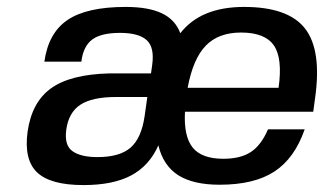

<svg xmlns="http://www.w3.org/2000/svg" viewBox="-20 -530 945 560"><path d="M893.6 -204.1H519.5Q515.6 -132.3 542 -99.6Q568.4 -66.9 631.3 -66.9Q681.6 -66.9 711.7 -86.7Q741.7 -106.4 761.7 -152.8H868.7Q839.4 -68.4 780.5 -29.8Q721.7 8.8 620.6 8.8Q543.5 8.8 499.8 -19Q456.1 -46.9 441.9 -106Q415.5 -46.4 362.5 -18.3Q309.6 9.8 223.6 9.8Q127 9.8 88.1 -27.3Q49.3 -64.5 60.5 -146Q72.8 -232.4 129.2 -272.7Q185.5 -313 298.3 -315.9H420.4L423.8 -339.8Q431.2 -392.1 407.7 -413.1Q384.3 -434.1 330.1 -434.1Q274.9 -434.1 248.8 -414.6Q222.7 -395 217.3 -350.1H109.4Q121.1 -434.1 177.2 -471.9Q233.4 -509.8 346.7 -509.8Q413.1 -509.8 452.1 -491.2Q491.2 -472.7 505.9 -433.1Q565.4 -509.8 691.9 -509.8Q820.8 -509.8 869.9 -446.5Q918.9 -383.3 898.9 -243.2ZM409.7 -247.1H318.8Q249 -247.1 214.6 -224.6Q180.2 -202.1 173.3 -151.9Q167 -106.4 191.4 -89.1Q215.8 -71.8 264.2 -71.8Q329.1 -71.8 360.8 -99.4Q392.6 -127 401.9 -191.9ZM683.1 -435.1Q617.2 -435.1 580.1 -396.7Q543 -358.4 527.3 -273.9H792.5Q804.7 -359.9 778.8 -397.5Q752.9 -435.1 683.1 -435.1Z"/></svg>

Font: Fivo Sans Med
Style: Regular
Weight: 450
Designer: Alexander Slobzheninov
Foundry: Alexander Slobzheninov
Version: 1.0